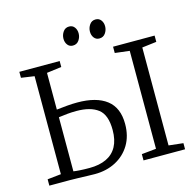

<svg xmlns="http://www.w3.org/2000/svg" viewBox="-130 -1073 1237 1212"><g transform="rotate(-15 489.0 -467.0)"><path d="M342.5 4Q326 4 295.5 3Q265 2 233 1Q201 0 179 0H45.5V-41.5L134.5 -51V-691.5L48.5 -704V-743H312V-704L215.5 -691.5V-451.5Q251.5 -455.5 284.2 -458.5Q317 -461.5 351 -461.5Q476 -461.5 542.2 -410.2Q608.5 -359 608.5 -253Q608.5 -174 573.8 -116.5Q539 -59 478.8 -27.5Q418.5 4 342.5 4ZM320 -42Q384.5 -42 430 -63.5Q475.5 -85 499 -128.2Q522.5 -171.5 522.5 -236.5Q522.5 -335.5 473.2 -373.2Q424 -411 332.5 -411Q299.5 -411 272 -408.2Q244.5 -405.5 215.5 -401.5V-48Q229.5 -45.5 257.5 -43.8Q285.5 -42 320 -42ZM756 -50.5V-690.5L661 -702V-743H932.5V-702L838 -690.5V-50.5L932.5 -40V0H661V-41ZM418 -815.5Q397 -815.5 384.2 -832Q371.5 -848.5 371.5 -872.5Q371.5 -897 385.8 -917.5Q400 -938 425 -938H426Q447.5 -938 460.2 -921.5Q473 -905 473 -881Q473 -856.5 458.8 -836Q444.5 -815.5 419 -815.5ZM591 -815.5Q570 -815.5 557.2 -832Q544.5 -848.5 544.5 -872.5Q544.5 -897 558.8 -917.5Q573 -938 598 -938H599Q620.5 -938 633.2 -921.5Q646 -905 646 -881Q646 -856.5 631.8 -836Q617.5 -815.5 592 -815.5Z"/></g></svg>

Font: Merriweather 28pt Light
Style: Regular
Weight: 300
Version: Version 2.100